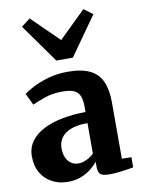

<svg xmlns="http://www.w3.org/2000/svg" viewBox="-96 -939 747 1013"><g transform="rotate(-10 278.0 -432.0)"><path d="M184.5 11Q139.5 11 102 -8.2Q64.5 -27.5 42.2 -64.5Q20 -101.5 20 -154Q20 -200.5 45 -234.8Q70 -269 114 -291.2Q158 -313.5 215.8 -324.5Q273.5 -335.5 339.5 -336V-363.5Q339.5 -398 331.2 -420Q323 -442 301.5 -452.8Q280 -463.5 239.5 -463.5Q183 -463.5 141 -448.2Q99 -433 75 -422L45 -484.5Q58 -495.5 92 -513.8Q126 -532 175.2 -546.8Q224.5 -561.5 283 -561.5Q358 -561.5 402.2 -539.5Q446.5 -517.5 466 -473.2Q485.5 -429 485.5 -361V-60L536.5 -59V-5Q525 -2.5 503 1Q481 4.5 455.8 7.2Q430.5 10 409 10Q373 10 359.8 -0.2Q346.5 -10.5 346.5 -41.5V-68.5Q335 -52.5 312.2 -33.8Q289.5 -15 257.2 -2Q225 11 184.5 11ZM257.5 -75Q277 -75 300 -85.8Q323 -96.5 339.5 -113V-276.5Q283 -276.5 248 -262Q213 -247.5 197.2 -223.5Q181.5 -199.5 181.5 -170.5Q181.5 -140 191 -118.8Q200.5 -97.5 217.8 -86.2Q235 -75 257.5 -75ZM235 -630 87.5 -837 134.5 -873.5 279 -732 422.5 -872.5 470 -837 323.5 -630Z"/></g></svg>

Font: Merriweather 36pt ExtraBold
Style: Regular
Weight: 800
Designer: Eben Sorkin
Foundry: Eben Sorkin
Version: Version 2.100